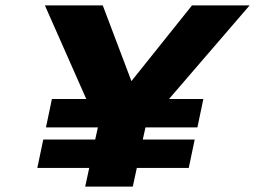

<svg xmlns="http://www.w3.org/2000/svg" viewBox="-20 -690 943 710"><path d="M146 -670 299 -324H172L150 -219H342L332 -174H140L118 -69H310L295 0H471L486 -69H678L700 -174H508L518 -219H710L732 -324H605L903 -670H690L466 -390L360 -670Z"/></svg>

Font: LT Wave Black
Style: Italic
Weight: 900
Designer: Daniel Lyons
Version: Version 2.5 (Glyphs App)